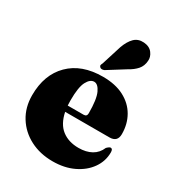

<svg xmlns="http://www.w3.org/2000/svg" viewBox="-178 -837 877 957"><g transform="rotate(30 261.0 -358.5)"><path d="M502 -278Q502 -233 456.5 -233H201.5Q214.5 -169.5 252.8 -140Q291 -110.5 348.5 -110.5Q392 -110.5 422.5 -127.5Q453 -144.5 467 -178.5Q480.5 -192 488 -192Q500 -192 500 -171.5Q500 -121 470.5 -79.2Q441 -37.5 389.2 -12.8Q337.5 12 270 12Q197.5 12 140.5 -17.5Q83.5 -47 50.5 -100Q17.5 -153 17.5 -223Q17.5 -341 86.8 -410Q156 -479 278 -479Q350 -479 400 -452.8Q450 -426.5 476 -381Q502 -335.5 502 -278ZM196 -296.5Q196 -281 197 -266.5H288.5Q307 -266.5 307 -285.5Q307 -366 290.8 -400.8Q274.5 -435.5 252.5 -435.5Q229.5 -435.5 212.8 -404Q196 -372.5 196 -296.5ZM278.5 -649.5Q292.5 -688.5 314 -709.8Q335.5 -731 369 -728.5Q402.5 -726 418.8 -704.2Q435 -682.5 432.5 -659.5Q430.5 -629.5 412.8 -609Q395 -588.5 364.5 -572L267 -511Q250.5 -504.5 242 -513Q237 -518 238 -523.5Q239 -529 242.5 -535Z"/></g></svg>

Font: Fraunces 72pt Black
Style: Regular
Weight: 900
Version: Version 1.000;[0bf87f6ff]